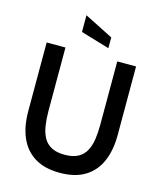

<svg xmlns="http://www.w3.org/2000/svg" viewBox="-133 -1009 936 1119"><g transform="rotate(15 335.0 -450.0)"><path d="M334.5 14Q242.5 14 182.8 -23Q123 -60 94 -127.2Q65 -194.5 65 -285.5V-700H178.5V-316Q178.5 -269.5 184.8 -229Q191 -188.5 207.2 -158.5Q223.5 -128.5 254.5 -111.8Q285.5 -95 334.5 -95Q384.5 -95 415.2 -111.8Q446 -128.5 462.5 -158.8Q479 -189 485 -229.2Q491 -269.5 491 -316V-700H604.5V-285.5Q604.5 -194.5 575.5 -127.2Q546.5 -60 486.8 -23Q427 14 334.5 14ZM421 -761 248 -812.5V-913.5L421 -826Z"/></g></svg>

Font: Cabin SemiCondensed SemiBold
Style: Regular
Weight: 600
Width: 4
Designer: Pablo Impallari
Foundry: Pablo Impallari. http://www.impallari.com Igino Marini. http://www.ikern.com
Version: Version 3.001